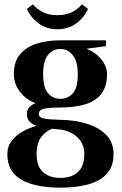

<svg xmlns="http://www.w3.org/2000/svg" viewBox="-20 -666 563 886"><path d="M259 200Q189 200 133.5 185.5Q78 171 46 137Q14 103 14 45Q14 9 34.5 -17Q55 -43 86 -60Q117 -77 149 -85Q130 -91 117 -104Q104 -117 104 -140Q104 -157 114 -169.5Q124 -182 144 -190Q102 -205 73 -241.5Q44 -278 44 -324Q44 -382 73 -416Q102 -450 150.5 -465Q199 -480 259 -480H469V-453L379 -441Q421 -425 447.5 -392Q474 -359 474 -324Q474 -267 447.5 -233Q421 -199 372.5 -184.5Q324 -170 259 -170Q214 -170 186.5 -165Q159 -160 159 -140Q159 -123 186.5 -118.5Q214 -114 259 -113Q327 -112 382.5 -94.5Q438 -77 471 -42.5Q504 -8 504 45Q504 103 472 137Q440 171 384.5 185.5Q329 200 259 200ZM259 155Q309 155 339 128.5Q369 102 369 45Q369 0 341 -29Q313 -58 267 -67L220 -72Q187 -58 168 -30.5Q149 -3 149 45Q149 102 179 128.5Q209 155 259 155ZM259 -210Q294 -210 316.5 -236Q339 -262 339 -324Q339 -381 316.5 -410.5Q294 -440 259 -440Q224 -440 201.5 -412.5Q179 -385 179 -324Q179 -262 201.5 -236Q224 -210 259 -210ZM245 -531Q196 -531 159.5 -557Q123 -583 104 -625L132 -646Q147 -627 175 -611.5Q203 -596 245 -596Q287 -596 315 -611.5Q343 -627 358 -646L386 -625Q367 -583 330.5 -557Q294 -531 245 -531Z"/></svg>

Font: El Messiri
Style: Regular
Weight: 400
Designer: Mohamed Gaber
Foundry: Kief Type Foundry
Version: Version 2.020